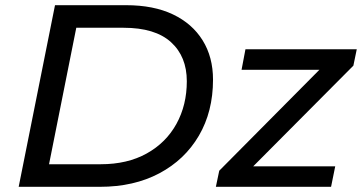

<svg xmlns="http://www.w3.org/2000/svg" viewBox="-20 -720 1395 740"><path d="M52 0 192 -700H466Q572 -700 646.5 -664.5Q721 -629 761 -564.5Q801 -500 801 -413Q801 -290 746.5 -197Q692 -104 594 -52Q496 0 365 0ZM169 -87H368Q471 -87 545.5 -128.5Q620 -170 660 -242.5Q700 -315 700 -407Q700 -502 639 -557.5Q578 -613 456 -613H274ZM812 0 825 -62 1211 -451H911L926 -530H1355L1342 -467L956 -79H1272L1256 0Z"/></svg>

Font: Montserrat Medium
Style: Italic
Weight: 500
Italic angle: -11.3°
Designer: Julieta Ulanovsky
Foundry: Julieta Ulanovsky
Version: Version 9.000; ttfautohint (v1.8.4.7-5d5b)